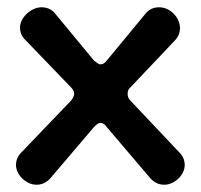

<svg xmlns="http://www.w3.org/2000/svg" viewBox="-20 -492 552 528"><path d="M80 16C94 16 106 11 117 0L238 -142C245 -150 251 -154 256 -154C263 -154 269 -150 274 -142L395 0C406 11 418 16 432 16C460 16 488 -11 488 -38C488 -51 483 -63 474 -72L338 -216C333 -221 331 -227 331 -234C331 -241 333 -247 338 -251L464 -384C471 -393 475 -403 475 -414C475 -445 447 -472 418 -472C405 -472 390 -468 379 -453L274 -326C269 -319 263 -315 256 -315C252 -315 246 -319 238 -326L133 -453C122 -468 107 -472 94 -472C67 -472 35 -445 35 -416C35 -404 39 -394 46 -386L176 -251C181 -246 184 -240 184 -234C184 -229 181 -223 176 -216L38 -72C29 -63 24 -51 24 -38C24 -11 52 16 80 16Z"/></svg>

Font: Dongle
Style: Regular
Weight: 400
Designer: Yanghee Ryu
Foundry: Yanghee Ryu
Version: Version 2.000